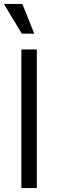

<svg xmlns="http://www.w3.org/2000/svg" viewBox="-23 -950 291 970"><path d="M85 -700H163V0H85ZM-3 -930H90L150 -780H87Z"/></svg>

Font: Uncut Sans Variable
Style: Regular
Weight: 400
Designer: Kasper Nordkvist
Foundry: UNCUT.wtf
Version: Version 1.304;Glyphs 3.2 (3246)